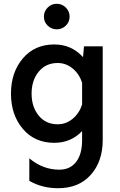

<svg xmlns="http://www.w3.org/2000/svg" viewBox="-20 -745 633 1015"><path d="M328 -609.5Q308 -590 280 -590Q252 -590 232 -609.5Q212 -629 212 -657Q212 -685 232 -705Q252 -725 280 -725Q308 -725 328 -705Q348 -685 348 -657Q348 -629 328 -609.5ZM424 -500H523V-4Q523 108 460 179Q397 250 287 250Q202 250 135 211V92Q206 152 294 152Q350 152 382 111.5Q414 71 414 -4V-52Q355 10 267 10Q163 10 100.5 -64Q38 -138 38 -250Q38 -362 100.5 -436Q163 -510 267 -510Q358 -510 419 -443ZM285 -88Q329 -88 364 -117Q399 -146 414 -192V-308Q399 -354 364 -383Q329 -412 285 -412Q222 -412 184.5 -366Q147 -320 147 -250Q147 -180 184.5 -134Q222 -88 285 -88Z"/></svg>

Font: Orkney Medium
Style: Regular
Weight: 500
Designer: Samuel Oakes and Alfredo Marco Pradil
Foundry: Alfredo Marco Pradil
Version: 1.0; ttfautohint (v1.5)